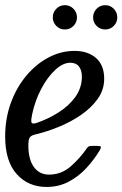

<svg xmlns="http://www.w3.org/2000/svg" viewBox="-28 -732 485 762"><path d="M-7.5 -190Q-7.5 -262 15.2 -324Q38 -386 77 -432.2Q116 -478.5 165.2 -504.2Q214.5 -530 268 -530Q320.5 -530 353 -501.8Q385.5 -473.5 385.5 -419.5Q385.5 -375.5 359.8 -339.5Q334 -303.5 293 -275.5Q252 -247.5 204.5 -228.2Q157 -209 113 -198.5Q96.5 -195 90.5 -187Q84.5 -179 84.5 -155Q84.5 -99.5 106.5 -69.2Q128.5 -39 166.5 -39Q215.5 -39 252.8 -71.8Q290 -104.5 317 -144Q321 -150 325.2 -151.5Q329.5 -153 340.5 -153H355Q369 -153 371.8 -150.2Q374.5 -147.5 368 -136Q346 -99 315.2 -65.5Q284.5 -32 244.8 -11Q205 10 157 10Q84 10 38.2 -41.2Q-7.5 -92.5 -7.5 -190ZM117 -244Q162.5 -259.5 203.8 -285.5Q245 -311.5 270.8 -347Q296.5 -382.5 297 -427Q297 -453 285.5 -468Q274 -483 251 -483Q221.5 -483 190.8 -454.2Q160 -425.5 135.5 -379Q111 -332.5 99.5 -278Q95 -258 96.5 -248Q98 -238 117 -244ZM389.5 -615Q369.5 -615 355.5 -629Q341.5 -643 341.5 -663Q341.5 -683 355.5 -697.2Q369.5 -711.5 389.5 -711.5Q409.5 -711.5 423.5 -697.2Q437.5 -683 437.5 -663Q437.5 -643 423.5 -629Q409.5 -615 389.5 -615ZM229.5 -615Q209.5 -615 195.5 -629Q181.5 -643 181.5 -663Q181.5 -683 195.5 -697.2Q209.5 -711.5 229.5 -711.5Q249.5 -711.5 263.5 -697.2Q277.5 -683 277.5 -663Q277.5 -643 263.5 -629Q249.5 -615 229.5 -615Z"/></svg>

Font: Besley* Narrow
Style: Italic
Weight: 400
Width: 4
Italic angle: -13°
Designer: Owen Earl
Foundry: indestructible type*
Version: Version 3.000; ttfautohint (v1.8.3)